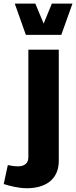

<svg xmlns="http://www.w3.org/2000/svg" viewBox="-101 -816 417 1054"><path d="M41 -624.5H235.4L296.9 -796.4H183.6L138.7 -686.5L92.8 -796.4H-20ZM-80.6 194.3C-42 206.5 3.4 217.3 46.9 217.3C140.6 217.3 221.7 175.3 221.7 66.9V-543.5H54.7V47.4C54.7 81.1 32.2 97.2 -2.9 97.2C-19 97.2 -42.5 93.8 -58.1 90.3Z"/></svg>

Font: Estedad ExtraBold
Style: Regular
Weight: 800
Designer: Amin Abedi
Version: Version 7.3